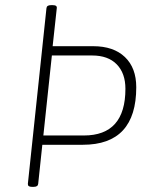

<svg xmlns="http://www.w3.org/2000/svg" viewBox="-20 -722 560 744"><path d="M103 2Q87 2 88 -10L160 -690Q161 -702 177 -702H185Q202 -702 200 -690L184 -543H341Q420 -543 464 -501Q508 -459 508 -384Q508 -161 301 -161H144L128 -10Q127 2 111 2ZM337 -507H181L148 -197H305Q466 -197 466 -378Q466 -438 432.5 -472.5Q399 -507 337 -507Z"/></svg>

Font: Asap Semi Condensed Semi Condensed Thin
Style: Italic
Weight: 100
Width: 4
Italic angle: -6°
Designer: Pablo Cosgaya
Foundry: Omnibus-Type
Version: Version 3.001; ttfautohint (v1.8.4.7-5d5b)